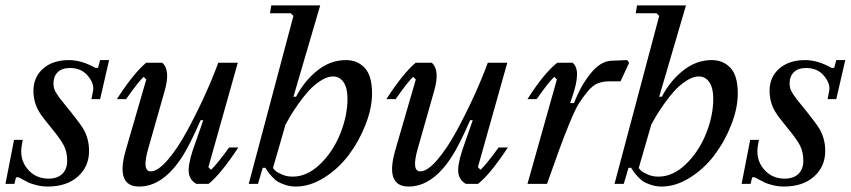

<svg xmlns="http://www.w3.org/2000/svg" viewBox="-30 -681 3150 711"><path d="M340.8 -314H308.6L314.5 -344.2Q319.8 -370.6 295.7 -399.9Q271.5 -429.2 229.5 -429.2Q199.2 -429.2 183.6 -413.6Q168 -397.9 168 -372.1Q168 -362.3 170.2 -354Q172.4 -345.7 179.4 -334.7Q186.5 -323.7 191.9 -316.7Q197.3 -309.6 211.2 -292.5Q225.1 -275.4 233.4 -265.1Q269.5 -219.7 278.8 -203.1Q299.8 -167 299.8 -122.1Q299.8 -64 258.3 -27.1Q216.8 9.8 146.5 9.8Q126 9.8 106.2 4.9Q86.4 0 75.9 -4.9Q65.4 -9.8 52.5 -17.1Q39.6 -24.4 39.1 -24.4H29.3L23.4 0H-9.8L22 -163.1H54.2L50.8 -144Q41.5 -92.3 71.3 -55.9Q101.1 -19.5 149.4 -19.5Q182.6 -19.5 200.7 -37.1Q218.8 -54.7 218.8 -85.9Q218.8 -119.1 205.8 -143.3Q192.9 -167.5 160.2 -207Q124.5 -250 114.3 -268.1Q93.8 -303.2 93.8 -344.7Q93.8 -395.5 129.6 -427Q165.5 -458.5 225.6 -458.5Q271.5 -458.5 323.2 -429.7H333L340.8 -458.5H374Z M570.8 -448.7Q602.1 -421.4 579.6 -343.8L519 -130.9Q494.6 -46.4 528.3 -46.4Q554.7 -46.4 591.3 -89.1Q627.9 -131.8 663.1 -196.8Q698.2 -261.7 728 -327.1Q757.8 -392.6 778.3 -448.7H850.6L741.7 -62L751.5 -52.2Q773.4 -72.8 818.4 -134.8H852.5Q787.1 -35.6 742.2 0H697.3Q672.9 -13.7 669.2 -41Q665.5 -68.4 684.1 -125.5L722.7 -235.8H712.9Q673.3 -145 646 -102.5Q574.2 9.8 485.4 9.8Q396.5 9.8 436 -126L511.7 -386.7L502 -396.5Q483.9 -380.4 437 -314H402.8Q463.9 -408.7 511.2 -448.7Z M1347.7 -335.4Q1347.7 -280.8 1323.7 -219.5Q1299.8 -158.2 1261.7 -107.4Q1223.6 -56.6 1170.9 -23.4Q1118.2 9.8 1065.4 9.8Q1045.4 9.8 1027.3 3.9Q1009.3 -2 999 -8.1Q988.8 -14.2 977.3 -26.9Q965.8 -39.6 962.9 -43.9Q960 -48.3 952.6 -59.6H942.9L925.3 0H891.1L1056.6 -622.1L1046.9 -631.8H969.7L974.6 -661.1H1155.8Q1143.1 -619.1 1056.6 -322.8H1066.4Q1096.7 -381.3 1145.3 -419.9Q1193.8 -458.5 1251 -458.5Q1293.9 -458.5 1320.8 -429.4Q1347.7 -400.4 1347.7 -335.4ZM1203.1 -397.9Q1181.6 -397.9 1157 -381.8Q1132.3 -365.7 1113 -344.5Q1093.8 -323.2 1074.2 -295.4Q1054.7 -267.6 1044.9 -250.7Q1035.2 -233.9 1027.3 -219.7L981 -59.1Q983.9 -54.2 990.2 -48.3Q996.6 -42.5 1014.4 -34.7Q1032.2 -26.9 1053.7 -26.9Q1107.4 -26.9 1155.3 -73Q1203.1 -119.1 1230 -185.8Q1256.8 -252.4 1256.8 -315.9Q1256.8 -355.5 1242.2 -376.7Q1227.5 -397.9 1203.1 -397.9Z M1568.8 -448.7Q1600.1 -421.4 1577.6 -343.8L1517.1 -130.9Q1492.7 -46.4 1526.4 -46.4Q1552.7 -46.4 1589.4 -89.1Q1626 -131.8 1661.1 -196.8Q1696.3 -261.7 1726.1 -327.1Q1755.9 -392.6 1776.4 -448.7H1848.6L1739.7 -62L1749.5 -52.2Q1771.5 -72.8 1816.4 -134.8H1850.6Q1785.2 -35.6 1740.2 0H1695.3Q1670.9 -13.7 1667.2 -41Q1663.6 -68.4 1682.1 -125.5L1720.7 -235.8H1710.9Q1671.4 -145 1644 -102.5Q1572.3 9.8 1483.4 9.8Q1394.5 9.8 1434.1 -126L1509.8 -386.7L1500 -396.5Q1481.9 -380.4 1435.1 -314H1400.9Q1461.9 -408.7 1509.3 -448.7Z M2299.8 -448.7 2268.1 -379.9H2228Q2203.6 -379.9 2184.6 -372.8Q2165.5 -365.7 2146.5 -342.8Q2127.4 -319.8 2113.5 -297.6Q2099.6 -275.4 2078.1 -222.7Q2056.6 -169.9 2041.3 -127.7Q2025.9 -85.4 1995.6 0H1923.3L2032.2 -386.7L2022.5 -396.5Q2000.5 -376 1957.5 -314H1923.3Q1986.3 -412.6 2033.7 -448.7H2090.3Q2124 -422.4 2088.9 -321.8L2081.1 -299.3H2095.7Q2120.6 -364.3 2157.2 -409.2Q2193.8 -454.1 2232.9 -456.1L2292.5 -458.5Z M2702.1 -335.4Q2702.1 -280.8 2678.2 -219.5Q2654.3 -158.2 2616.2 -107.4Q2578.1 -56.6 2525.4 -23.4Q2472.7 9.8 2419.9 9.8Q2399.9 9.8 2381.8 3.9Q2363.8 -2 2353.5 -8.1Q2343.3 -14.2 2331.8 -26.9Q2320.3 -39.6 2317.4 -43.9Q2314.5 -48.3 2307.1 -59.6H2297.4L2279.8 0H2245.6L2411.1 -622.1L2401.4 -631.8H2324.2L2329.1 -661.1H2510.3Q2497.6 -619.1 2411.1 -322.8H2420.9Q2451.2 -381.3 2499.8 -419.9Q2548.3 -458.5 2605.5 -458.5Q2648.4 -458.5 2675.3 -429.4Q2702.1 -400.4 2702.1 -335.4ZM2557.6 -397.9Q2536.1 -397.9 2511.5 -381.8Q2486.8 -365.7 2467.5 -344.5Q2448.2 -323.2 2428.7 -295.4Q2409.2 -267.6 2399.4 -250.7Q2389.6 -233.9 2381.8 -219.7L2335.4 -59.1Q2338.4 -54.2 2344.7 -48.3Q2351.1 -42.5 2368.9 -34.7Q2386.7 -26.9 2408.2 -26.9Q2461.9 -26.9 2509.8 -73Q2557.6 -119.1 2584.5 -185.8Q2611.3 -252.4 2611.3 -315.9Q2611.3 -355.5 2596.7 -376.7Q2582 -397.9 2557.6 -397.9Z M3066.9 -314H3034.7L3040.5 -344.2Q3045.9 -370.6 3021.7 -399.9Q2997.6 -429.2 2955.6 -429.2Q2925.3 -429.2 2909.7 -413.6Q2894 -397.9 2894 -372.1Q2894 -362.3 2896.2 -354Q2898.4 -345.7 2905.5 -334.7Q2912.6 -323.7 2918 -316.7Q2923.3 -309.6 2937.3 -292.5Q2951.2 -275.4 2959.5 -265.1Q2995.6 -219.7 3004.9 -203.1Q3025.9 -167 3025.9 -122.1Q3025.9 -64 2984.4 -27.1Q2942.9 9.8 2872.6 9.8Q2852.1 9.8 2832.3 4.9Q2812.5 0 2802 -4.9Q2791.5 -9.8 2778.6 -17.1Q2765.6 -24.4 2765.1 -24.4H2755.4L2749.5 0H2716.3L2748 -163.1H2780.3L2776.9 -144Q2767.6 -92.3 2797.4 -55.9Q2827.1 -19.5 2875.5 -19.5Q2908.7 -19.5 2926.8 -37.1Q2944.8 -54.7 2944.8 -85.9Q2944.8 -119.1 2931.9 -143.3Q2918.9 -167.5 2886.2 -207Q2850.6 -250 2840.3 -268.1Q2819.8 -303.2 2819.8 -344.7Q2819.8 -395.5 2855.7 -427Q2891.6 -458.5 2951.7 -458.5Q2997.6 -458.5 3049.3 -429.7H3059.1L3066.9 -458.5H3100.1Z"/></svg>

Font: Happy Times at the IKOB Italic
Style: Regular
Weight: 400
Designer: Lucas Le Bihan
Foundry: Lucas Le Bihan
Version: Version 1.000;PS 1.0;hotconv 1.0.88;makeotf.lib2.5.647800